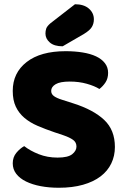

<svg xmlns="http://www.w3.org/2000/svg" viewBox="-20 -866 591 904"><path d="M251 -124Q300 -124 320 -140Q340 -156 340 -176Q340 -196 324 -207.5Q308 -219 279 -229L237 -243Q193 -258 157 -273.5Q121 -289 95 -311Q69 -333 54.5 -363.5Q40 -394 40 -438Q40 -523 105.5 -574Q171 -625 289 -625Q332 -625 369 -619Q406 -613 432.5 -600.5Q459 -588 474 -568.5Q489 -549 489 -523Q489 -497 477 -478.5Q465 -460 448 -447Q426 -461 389 -471.5Q352 -482 308 -482Q263 -482 242 -469.5Q221 -457 221 -438Q221 -423 234 -413.5Q247 -404 273 -396L326 -379Q420 -349 470.5 -301.5Q521 -254 521 -174Q521 -132 504 -96.5Q487 -61 453.5 -35.5Q420 -10 370.5 4Q321 18 257 18Q211 18 171.5 10.5Q132 3 102.5 -11.5Q73 -26 56.5 -47.5Q40 -69 40 -97Q40 -126 57 -146.5Q74 -167 94 -178Q122 -156 162.5 -140Q203 -124 251 -124ZM333 -846Q375 -846 398.5 -825.5Q422 -805 422 -775Q422 -755 412.5 -739Q403 -723 375 -706L275 -648Q235 -648 214.5 -666Q194 -684 194 -708Q194 -720 197.5 -731Q201 -742 217 -756Z"/></svg>

Font: Baloo Thambi 2 ExtraBold
Style: Regular
Weight: 800
Designer: Aadarsh Rajan and Ek Type
Foundry: Ek Type
Version: Version 1.640;hotconv 1.0.111;makeotfexe 2.5.65597; ttfautoh